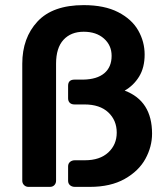

<svg xmlns="http://www.w3.org/2000/svg" viewBox="-20 -730 656 750"><path d="M91 0Q81 0 74 -7Q67 -14 67 -24V-481Q67 -582 126.5 -646Q186 -710 307 -710Q388 -710 441.5 -682.5Q495 -655 520 -611Q545 -567 545 -517Q545 -466 523.5 -431Q502 -396 467 -376Q574 -336 574 -208Q574 -157 548 -109.5Q522 -62 467 -31Q412 0 331 0H273Q261 0 253.5 -6.5Q246 -13 246 -24V-80Q246 -91 253.5 -97.5Q261 -104 273 -104H312Q370 -104 403 -134.5Q436 -165 436 -212Q436 -260 403 -291Q370 -322 310 -322H271Q259 -322 252.5 -328.5Q246 -335 246 -346V-395Q246 -419 271 -419H305Q359 -420 387.5 -444Q416 -468 416 -512Q416 -553 386 -579.5Q356 -606 307 -606Q257 -606 228 -574.5Q199 -543 199 -481V-24Q199 -14 192.5 -7Q186 0 175 0Z"/></svg>

Font: Rubik AZ
Style: Regular
Weight: 500
Designer: Hubert and Fischer
Foundry: Hubert & Fischer
Version: Version 2.000